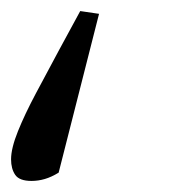

<svg xmlns="http://www.w3.org/2000/svg" viewBox="-41 -186 310 347"><path d="M138 -161 65 126Q52 134 40 137.5Q28 141 16 141Q-6 141 -13.5 130Q-21 119 -21 102Q-21 82 -8.5 51Q4 20 24 -17.5Q44 -55 66 -96L104 -166Z"/></svg>

Font: Source Serif 4
Style: Italic
Weight: 400
Italic angle: -12°
Designer: Frank Grießhammer
Foundry: Adobe Systems Incorporated
Version: Version 4.004;hotconv 1.0.116;makeotfexe 2.5.65601